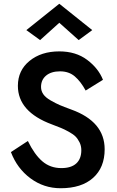

<svg xmlns="http://www.w3.org/2000/svg" viewBox="-20 -985 619 1020"><path d="M128 -236Q163 -164 205 -128Q247 -92 306 -92Q358 -92 385 -116.5Q412 -141 412 -187Q412 -210 402.5 -229Q393 -248 381 -260Q369 -272 344.5 -285.5Q320 -299 303.5 -305.5Q287 -312 256 -324Q75 -391 75 -529Q75 -611 137 -661.5Q199 -712 295 -712Q383 -712 443 -667Q503 -622 527 -561L435 -504Q409 -552 377.5 -579Q346 -606 299 -606Q252 -606 225 -583.5Q198 -561 198 -523Q198 -502 210 -484.5Q222 -467 249 -451.5Q276 -436 297 -427Q318 -418 359 -403Q536 -339 536 -192Q536 -95 474.5 -40Q413 15 302 15Q213 15 142 -37.5Q71 -90 38 -177ZM295 -864 193 -772 120 -825 295 -965 470 -825 398 -772Z"/></svg>

Font: Renner* Medium
Style: Medium
Weight: 500
Version: Version 003.000 ; ttfautohint (v0.97) -l 8 -r 50 -G 200 -x 1